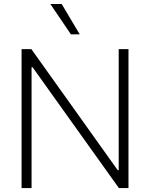

<svg xmlns="http://www.w3.org/2000/svg" viewBox="-20 -957 765 977"><path d="M633.8 0H585L145.5 -615.2H140.6V0H89.8V-707H139.6L579.1 -90.8H584V-707H633.8ZM236.3 -936.5H293.9L385.7 -782.2H340.8Z"/></svg>

Font: Pretendard JP ExtraLight
Style: Regular
Weight: 200
Designer: Base glyphs from Inter by Rasmus Andersson; Hangeul glyphs from Noto Sans CJK(Source Han Sans) by Jang Soo-young and Kan
Foundry: Kil Hyung-jin
Version: Version 1.309